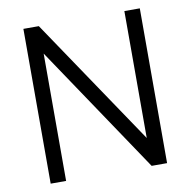

<svg xmlns="http://www.w3.org/2000/svg" viewBox="-80 -802 876 882"><g transform="rotate(-10 357.5 -361.0)"><path d="M629 0H557L158 -594V0H86V-722H158L557 -130V-722H629Z"/></g></svg>

Font: SUITE
Style: Regular
Weight: 400
Designer: Sun
Foundry: Sun
Version: Version 2.040